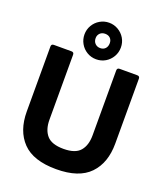

<svg xmlns="http://www.w3.org/2000/svg" viewBox="-182 -1151 1109 1289"><g transform="rotate(20 372.5 -507.0)"><path d="M56 -281V-745Q56 -763 74 -763H200Q218 -763 218 -745V-281Q218 -210 253 -169.5Q288 -129 373 -129Q457 -129 491.5 -169.5Q526 -210 526 -281V-745Q526 -763 544 -763H670Q688 -763 688 -745V-281Q688 -143 611.5 -63.5Q535 16 373 16Q209 16 132.5 -63.5Q56 -143 56 -281ZM243 -900Q243 -935 260.5 -965Q278 -995 308 -1012.5Q338 -1030 373 -1030Q408 -1030 438 -1012.5Q468 -995 485.5 -965.5Q503 -936 503 -900Q503 -864 485.5 -834Q468 -804 438.5 -786.5Q409 -769 373 -769Q337 -769 307 -787Q277 -805 260 -835Q243 -865 243 -900ZM423 -902Q423 -924 409.5 -937.5Q396 -951 373 -951Q350 -951 336 -937Q322 -923 322 -902Q322 -878 336.5 -863.5Q351 -849 373 -849Q396 -849 409.5 -863.5Q423 -878 423 -902Z"/></g></svg>

Font: Open Sauce Two ExtraBold
Style: Regular
Weight: 800
Designer: Alfredo Marco Pradil
Foundry: Creative Sauce Fz LLC
Version: Version 1.477